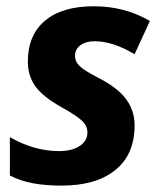

<svg xmlns="http://www.w3.org/2000/svg" viewBox="-20 -576 513 606"><path d="M404.8 -180.2Q404.8 -88.4 344 -39.3Q283.2 9.8 174.8 9.8Q122.6 9.8 83.7 2.4Q44.9 -4.9 11.2 -22V-143.1Q87.9 -99.1 167 -99.1Q206.1 -99.1 231 -115Q255.9 -130.9 255.9 -158.2Q255.9 -179.2 237.8 -195.8Q219.7 -212.4 173.8 -237.8Q114.7 -271 91.3 -304Q67.9 -336.9 67.9 -381.8Q67.9 -464.8 121.8 -510.5Q175.8 -556.2 275.9 -556.2Q374 -556.2 453.1 -509.8L404.8 -404.8Q336.4 -445.8 278.8 -445.8Q251 -445.8 233.9 -433.3Q216.8 -420.9 216.8 -399.9Q216.8 -380.9 232.4 -366.5Q248 -352.1 291 -330.1Q351.1 -299.3 377.9 -263.2Q404.8 -227.1 404.8 -180.2Z"/></svg>

Font: CAA NEO Sans
Style: Bold Italic
Weight: 700
Italic angle: -12°
Version: Version 1.10